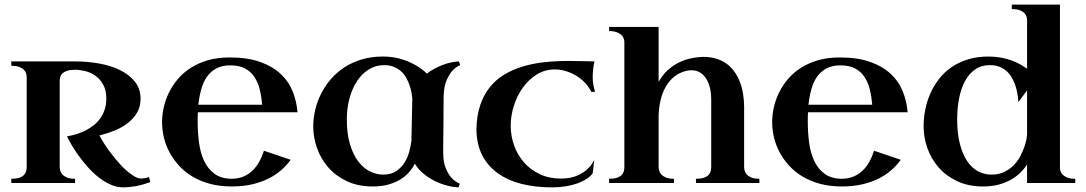

<svg xmlns="http://www.w3.org/2000/svg" viewBox="-20 -790 4687 829"><path d="M628.9 -3.9Q594.2 8.8 565.2 13.9Q536.1 19 512.2 19Q483.4 19 455.8 6.3Q428.2 -6.3 403.3 -26.4Q378.4 -46.4 356.7 -71.3Q335 -96.2 317.6 -120.6Q300.3 -145 287.8 -166.5Q275.4 -188 269 -201.2Q316.4 -209 354 -229Q370.1 -237.8 385.3 -249.8Q400.4 -261.7 412.4 -278.3Q424.3 -294.9 431.6 -315.9Q439 -336.9 439 -363.8Q439 -400.9 425.3 -425Q411.6 -449.2 391.4 -463.4Q371.1 -477.5 347.4 -483.2Q323.7 -488.8 304.2 -488.8Q284.7 -488.8 271.7 -484.9Q258.8 -481 251.2 -474.6Q243.7 -468.3 240.7 -459.7Q237.8 -451.2 237.8 -441.9V-68.8Q237.8 -61.5 240.2 -52.7Q242.7 -43.9 249.8 -36.4Q256.8 -28.8 269.8 -23.4Q282.7 -18.1 304.2 -18.1V0H28.8V-18.1Q49.3 -18.1 62.3 -22.2Q75.2 -26.4 82.5 -33.4Q89.8 -40.5 92.5 -49.6Q95.2 -58.6 95.2 -68.8V-458Q95.2 -465.3 92.5 -473.9Q89.8 -482.4 82.5 -489.5Q75.2 -496.6 62.3 -501.2Q49.3 -505.9 28.8 -505.9V-524.9H304.2Q356.9 -524.9 407.7 -515.9Q458.5 -506.8 498.3 -487.3Q538.1 -467.8 562.5 -437.3Q586.9 -406.7 586.9 -363.8Q586.9 -329.6 571.8 -303.7Q556.6 -277.8 531.7 -258.5Q506.8 -239.3 474.9 -226.3Q442.9 -213.4 409.2 -205.1Q427.7 -170.9 452.1 -137.5Q476.6 -104 501.5 -77.6Q526.4 -51.3 549.6 -35.2Q572.8 -19 588.9 -19Q593.8 -19 602.8 -20.3Q611.8 -21.5 623 -25.9Z M834.5 -305.2Q833.5 -294.4 833.5 -284.4Q833.5 -274.4 833.5 -264.2Q833.5 -217.8 839.4 -173.8Q845.2 -129.9 861.1 -95.7Q877 -61.5 905.3 -40.3Q933.6 -19 978.5 -18.1Q1007.3 -18.1 1030 -27.3Q1052.7 -36.6 1069.8 -53Q1086.9 -69.3 1099.1 -91.3Q1111.3 -113.3 1119.6 -139.2L1234.9 -100.1Q1217.3 -75.2 1192.9 -54.2Q1168.5 -33.2 1137 -17.8Q1105.5 -2.4 1066.7 6.3Q1027.8 15.1 981.4 15.1Q929.2 15.1 886.7 3.7Q844.2 -7.8 810.8 -27.8Q777.3 -47.9 752.7 -75Q728 -102.1 711.7 -132.8Q695.3 -163.6 687.5 -196.8Q679.7 -230 679.7 -262.2Q679.7 -293 686.8 -325.4Q693.8 -357.9 709 -389.2Q724.1 -420.4 747.3 -448Q770.5 -475.6 803 -496.6Q835.4 -517.6 877.4 -529.8Q919.4 -542 971.7 -542Q1048.3 -542 1102.3 -522.9Q1156.2 -503.9 1191.2 -471.4Q1226.1 -439 1243.4 -396Q1260.7 -353 1264.6 -305.2ZM974.6 -507.8Q939 -507.8 914.3 -494.6Q889.6 -481.4 873.5 -458.5Q857.4 -435.5 848.9 -404.5Q840.3 -373.5 836.4 -337.9H1111.8Q1108.9 -373 1101.3 -403.8Q1093.8 -434.6 1078.4 -457.8Q1063 -481 1037.8 -494.4Q1012.7 -507.8 974.6 -507.8Z M1633.3 -545.9Q1669.9 -545.9 1700.4 -538.1Q1731 -530.3 1754.6 -519Q1778.3 -507.8 1795.7 -495.1Q1813 -482.4 1823.2 -472.2Q1838.4 -483.9 1856 -493.4Q1873.5 -502.9 1891.6 -509.8Q1909.7 -516.6 1927.5 -520.3Q1945.3 -523.9 1961.4 -524.9L1967.3 -508.8Q1947.8 -501 1932.1 -483.4Q1918.9 -468.3 1907.7 -441.9Q1896.5 -415.5 1895.5 -373Q1895 -348.1 1895 -321.3Q1895 -294.4 1894.8 -268.3Q1894.5 -242.2 1894.3 -218.5Q1894 -194.8 1893.8 -176.3Q1893.6 -157.7 1893.6 -146.2Q1893.6 -134.8 1893.6 -132.8Q1893.6 -90.3 1904.5 -64Q1915.5 -37.6 1929.2 -22.5Q1945.3 -4.9 1965.3 2.9L1959.5 19Q1935.5 18.1 1908.2 10.7Q1880.9 3.4 1855 -9.8Q1829.1 -22.9 1807.1 -41.3Q1785.2 -59.6 1771.5 -83Q1761.7 -64.5 1746.6 -46.9Q1731.4 -29.3 1709.5 -15.6Q1687.5 -2 1657.7 6.6Q1627.9 15.1 1589.4 15.1Q1525.9 15.1 1477.8 -7.6Q1429.7 -30.3 1397.5 -67.1Q1365.2 -104 1348.9 -150.4Q1332.5 -196.8 1332.5 -244.1Q1332.5 -279.8 1341.1 -315.9Q1349.6 -352.1 1366.5 -385.5Q1383.3 -418.9 1408.4 -448.2Q1433.6 -477.5 1467 -499.3Q1500.5 -521 1542 -533.4Q1583.5 -545.9 1633.3 -545.9ZM1635.3 -36.1Q1669.4 -36.1 1691.9 -51.8Q1714.4 -67.4 1727.8 -89.8Q1741.2 -112.3 1747.6 -137.2Q1753.9 -162.1 1756.3 -181.2L1760.3 -366.2Q1759.3 -376.5 1756.6 -391.1Q1753.9 -405.8 1748.5 -421.4Q1743.2 -437 1734.6 -452.9Q1726.1 -468.8 1712.9 -481Q1699.7 -493.2 1681.4 -501Q1663.1 -508.8 1638.7 -508.8Q1602.1 -508.8 1572.3 -490.2Q1542.5 -471.7 1521.5 -439.7Q1500.5 -407.7 1489 -365.2Q1477.5 -322.8 1477.5 -274.9Q1477.5 -212.4 1491 -167.5Q1504.4 -122.6 1526.6 -93.3Q1548.8 -64 1577.1 -50Q1605.5 -36.1 1635.3 -36.1Z M2549.3 -394 2533.2 -393.1Q2522 -416 2504.4 -434.1Q2486.8 -452.1 2465.6 -464.6Q2444.3 -477.1 2421.1 -483.6Q2397.9 -490.2 2376 -490.2Q2332.5 -490.2 2297.4 -468.3Q2262.2 -446.3 2237.3 -411.4Q2212.4 -376.5 2198.7 -333Q2185.1 -289.6 2185.1 -247.1Q2185.1 -202.1 2200.2 -160.9Q2215.3 -119.6 2243.2 -88.1Q2271 -56.6 2311 -37.8Q2351.1 -19 2400.9 -19Q2441.9 -19 2469 -30.5Q2496.1 -42 2512.5 -56.4Q2528.8 -70.8 2536.4 -83.5Q2543.9 -96.2 2545.9 -99.1L2539.1 -42Q2530.3 -29.3 2513.4 -18.1Q2496.6 -6.8 2473.9 1.5Q2451.2 9.8 2423.1 14.4Q2395 19 2363.3 19Q2290.5 19 2230.7 3.7Q2170.9 -11.7 2127.7 -43.2Q2084.5 -74.7 2060.8 -122.3Q2037.1 -169.9 2037.1 -233.9Q2038.6 -291.5 2053.2 -335.4Q2067.9 -379.4 2093.8 -412.1Q2119.6 -444.8 2155.5 -466.8Q2191.4 -488.8 2234.9 -502.2Q2278.3 -515.6 2328.9 -521.2Q2379.4 -526.9 2434.1 -526.9Q2470.2 -526.9 2497.3 -525.9Q2524.4 -524.9 2546.9 -524.9Q2542.5 -507.8 2540.8 -488.8Q2539.1 -469.7 2539.1 -457Q2539.1 -439.9 2541.7 -424.8Q2544.4 -409.7 2549.3 -394Z M2890.1 0H2609.9V-18.1Q2630.4 -18.1 2643.1 -22.2Q2655.8 -26.4 2663.1 -33.4Q2670.4 -40.5 2673.1 -49.6Q2675.8 -58.6 2675.8 -68.8V-607.9Q2675.8 -615.2 2673.1 -623.5Q2670.4 -631.8 2663.1 -638.9Q2655.8 -646 2643.1 -650.9Q2630.4 -655.8 2609.9 -655.8V-673.8H2823.7V-437Q2833.5 -454.1 2847.2 -470.5Q2860.8 -486.8 2879.2 -500.5Q2897.5 -514.2 2920.7 -524.4Q2943.8 -534.7 2973.1 -540Q3014.2 -547.4 3046.4 -542.5Q3078.6 -537.6 3103 -523.9Q3127.4 -510.3 3144.5 -489Q3161.6 -467.8 3172.4 -441.9Q3183.1 -416 3188 -386.7Q3192.9 -357.4 3192.9 -328.1V-68.8Q3192.9 -61.5 3195.3 -52.7Q3197.8 -43.9 3204.6 -36.4Q3211.4 -28.8 3224.4 -23.4Q3237.3 -18.1 3258.8 -18.1V0H2984.9V-18.1Q3005.4 -18.1 3018.1 -22.2Q3030.8 -26.4 3038.1 -33.4Q3045.4 -40.5 3048.1 -49.6Q3050.8 -58.6 3050.8 -68.8V-357.9Q3050.8 -396 3042 -422.4Q3033.2 -448.7 3018.6 -464.1Q3003.9 -479.5 2984.4 -484.4Q2964.8 -489.3 2942.9 -483.9Q2912.6 -476.6 2890.4 -458.3Q2868.2 -439.9 2853.8 -414.3Q2839.4 -388.7 2832 -356.9Q2824.7 -325.2 2823.7 -291V-68.8Q2823.7 -61.5 2826.2 -52.7Q2828.6 -43.9 2835.7 -36.4Q2842.8 -28.8 2855.7 -23.4Q2868.7 -18.1 2890.1 -18.1Z M3468.8 -305.2Q3467.8 -294.4 3467.8 -284.4Q3467.8 -274.4 3467.8 -264.2Q3467.8 -217.8 3473.6 -173.8Q3479.5 -129.9 3495.4 -95.7Q3511.2 -61.5 3539.6 -40.3Q3567.9 -19 3612.8 -18.1Q3641.6 -18.1 3664.3 -27.3Q3687 -36.6 3704.1 -53Q3721.2 -69.3 3733.4 -91.3Q3745.6 -113.3 3753.9 -139.2L3869.1 -100.1Q3851.6 -75.2 3827.1 -54.2Q3802.7 -33.2 3771.2 -17.8Q3739.7 -2.4 3700.9 6.3Q3662.1 15.1 3615.7 15.1Q3563.5 15.1 3521 3.7Q3478.5 -7.8 3445.1 -27.8Q3411.6 -47.9 3387 -75Q3362.3 -102.1 3345.9 -132.8Q3329.6 -163.6 3321.8 -196.8Q3314 -230 3314 -262.2Q3314 -293 3321 -325.4Q3328.1 -357.9 3343.3 -389.2Q3358.4 -420.4 3381.6 -448Q3404.8 -475.6 3437.3 -496.6Q3469.7 -517.6 3511.7 -529.8Q3553.7 -542 3606 -542Q3682.6 -542 3736.6 -522.9Q3790.5 -503.9 3825.4 -471.4Q3860.4 -439 3877.7 -396Q3895 -353 3898.9 -305.2ZM3608.9 -507.8Q3573.2 -507.8 3548.6 -494.6Q3523.9 -481.4 3507.8 -458.5Q3491.7 -435.5 3483.2 -404.5Q3474.6 -373.5 3470.7 -337.9H3746.1Q3743.2 -373 3735.6 -403.8Q3728 -434.6 3712.6 -457.8Q3697.3 -481 3672.1 -494.4Q3647 -507.8 3608.9 -507.8Z M4414.6 -79.1Q4402.8 -61.5 4385.7 -44.7Q4368.7 -27.8 4345.2 -14.4Q4321.8 -1 4292 7.1Q4262.2 15.1 4224.6 15.1Q4161.1 15.1 4113 -7.6Q4064.9 -30.3 4032.7 -67.1Q4000.5 -104 3984.1 -150.4Q3967.8 -196.8 3967.8 -244.1Q3967.8 -279.8 3974.9 -315.9Q3981.9 -352.1 3996.6 -385.5Q4011.2 -418.9 4033.7 -448.2Q4056.2 -477.5 4087.4 -499.3Q4118.7 -521 4158.7 -533.4Q4198.7 -545.9 4248.5 -545.9Q4276.9 -545.9 4301.8 -541.3Q4326.7 -536.6 4347.4 -529.1Q4368.2 -521.5 4385 -512Q4401.9 -502.4 4414.6 -493.2V-703.1Q4414.6 -710.4 4411.9 -719Q4409.2 -727.5 4401.9 -734.6Q4394.5 -741.7 4381.8 -746.3Q4369.1 -751 4348.6 -751V-770H4556.6V-65.9Q4556.6 -58.6 4559.3 -50.3Q4562 -42 4569.3 -34.9Q4576.7 -27.8 4589.6 -22.9Q4602.5 -18.1 4622.6 -18.1V0H4414.6ZM4260.7 -36.1Q4292.5 -36.1 4316.4 -47.9Q4340.3 -59.6 4357.4 -77.1Q4374.5 -94.7 4385.5 -116Q4396.5 -137.2 4403.1 -156.5Q4409.7 -175.8 4412.1 -190.2Q4414.6 -204.6 4414.6 -209V-399.9L4377 -349.1Q4374.5 -393.6 4361.3 -428.7Q4355.5 -443.8 4346.7 -458.3Q4337.9 -472.7 4325 -483.9Q4312 -495.1 4294.4 -502Q4276.9 -508.8 4253.9 -508.8Q4217.3 -508.8 4190.4 -490.2Q4163.6 -471.7 4146.5 -439.7Q4129.4 -407.7 4121.1 -365.2Q4112.8 -322.8 4112.8 -274.9Q4112.8 -212.4 4124.8 -167.5Q4136.7 -122.6 4156.7 -93.3Q4176.8 -64 4203.6 -50Q4230.5 -36.1 4260.7 -36.1Z"/></svg>

Font: Uncial Antiqua
Style: Regular
Weight: 400
Version: Version 1.000